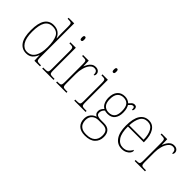

<svg xmlns="http://www.w3.org/2000/svg" viewBox="13 -1596 2673 2673"><g transform="rotate(45 1349.5 -259.5)"><path d="M240 10Q156 10 108 -57.5Q60 -125 60 -267Q60 -408 105 -475.5Q150 -543 236 -543Q296 -543 334 -516Q372 -489 392 -442H396Q394 -469 393 -494.5Q392 -520 392 -543V-660Q392 -698 388 -714.5Q384 -731 370.5 -735.5Q357 -740 327 -740H310V-760H420V-91Q420 -58 424.5 -43Q429 -28 444 -24Q459 -20 492 -20H506V0H396L392 -105H390Q370 -54 334.5 -22Q299 10 240 10ZM236 -14Q315 -15 354 -81.5Q393 -148 393 -265Q393 -389 360 -453.5Q327 -518 239 -518Q161 -518 124.5 -455.5Q88 -393 88 -264Q88 -139 129 -76Q170 -13 236 -14Z M657 -658Q646 -658 640 -666Q634 -674 634 -698Q634 -721 640 -729.5Q646 -738 657 -738Q668 -738 674 -729.5Q680 -721 680 -698Q680 -674 674 -666Q668 -658 657 -658ZM550 0V-20H575Q609 -20 624.5 -24Q640 -28 644 -44Q648 -60 648 -95V-438Q648 -474 644 -490.5Q640 -507 626 -511.5Q612 -516 583 -516H569V-536H676V-95Q676 -60 680 -44Q684 -28 699.5 -24Q715 -20 749 -20H773V0Z M824 0V-20H839Q869 -20 883 -24Q897 -28 901.5 -44.5Q906 -61 906 -97V-441Q906 -476 901.5 -492Q897 -508 881.5 -512Q866 -516 831 -516H819V-536H930L933 -428H935Q945 -455 961.5 -482Q978 -509 1002.5 -526.5Q1027 -544 1063 -544Q1099 -544 1119.5 -525Q1140 -506 1140 -479Q1140 -464 1135 -453.5Q1130 -443 1119 -443Q1119 -481 1105.5 -500Q1092 -519 1058 -519Q1021 -519 992.5 -484Q964 -449 949 -394Q934 -339 934 -280V-97Q934 -61 938 -44.5Q942 -28 956.5 -24Q971 -20 1001 -20H1027V0Z M1288 -658Q1277 -658 1271 -666Q1265 -674 1265 -698Q1265 -721 1271 -729.5Q1277 -738 1288 -738Q1299 -738 1305 -729.5Q1311 -721 1311 -698Q1311 -674 1305 -666Q1299 -658 1288 -658ZM1181 0V-20H1206Q1240 -20 1255.5 -24Q1271 -28 1275 -44Q1279 -60 1279 -95V-438Q1279 -474 1275 -490.5Q1271 -507 1257 -511.5Q1243 -516 1214 -516H1200V-536H1307V-95Q1307 -60 1311 -44Q1315 -28 1330.5 -24Q1346 -20 1380 -20H1404V0Z M1629 241Q1542 241 1498 198Q1454 155 1454 83Q1454 40 1470.5 10Q1487 -20 1512 -38Q1537 -56 1561 -62Q1543 -69 1530 -85.5Q1517 -102 1517 -131Q1517 -159 1532.5 -181.5Q1548 -204 1560 -215Q1523 -235 1505.5 -277Q1488 -319 1488 -367Q1488 -449 1527.5 -495.5Q1567 -542 1639 -542Q1672 -542 1697 -531Q1722 -520 1738 -504Q1751 -520 1770.5 -538.5Q1790 -557 1816 -557Q1839 -557 1849.5 -544Q1860 -531 1860 -513Q1860 -476 1839 -476Q1839 -504 1834 -516.5Q1829 -529 1815 -529Q1797 -529 1783.5 -517.5Q1770 -506 1753 -485Q1765 -466 1773.5 -436Q1782 -406 1782 -363Q1782 -287 1746 -241.5Q1710 -196 1639 -196Q1628 -196 1608.5 -198.5Q1589 -201 1582 -205Q1566 -191 1555 -172.5Q1544 -154 1544 -126Q1544 -94 1569 -82.5Q1594 -71 1630 -71H1695Q1764 -71 1797.5 -35.5Q1831 0 1831 66Q1831 145 1779.5 193Q1728 241 1629 241ZM1636 -221Q1693 -221 1723.5 -254.5Q1754 -288 1754 -365Q1754 -447 1723.5 -482Q1693 -517 1636 -517Q1583 -517 1549.5 -481Q1516 -445 1516 -364Q1516 -291 1548.5 -256Q1581 -221 1636 -221ZM1632 216Q1719 216 1761 176Q1803 136 1803 66Q1803 6 1775.5 -20Q1748 -46 1689 -46H1611Q1556 -46 1519 -13Q1482 20 1482 83Q1482 119 1496 149Q1510 179 1542.5 197.5Q1575 216 1632 216Z M2121 10Q2035 10 1985 -60.5Q1935 -131 1935 -262Q1935 -403 1981 -472.5Q2027 -542 2112 -542Q2190 -542 2233 -475Q2276 -408 2276 -290V-274H1964Q1963 -144 2006.5 -79.5Q2050 -15 2121 -15Q2173 -15 2204.5 -41Q2236 -67 2252 -102Q2261 -96 2261 -82Q2261 -66 2245 -44Q2229 -22 2197.5 -6Q2166 10 2121 10ZM2248 -298Q2247 -396 2213.5 -456.5Q2180 -517 2111 -517Q2037 -517 2003 -457.5Q1969 -398 1965 -298Z M2370 0V-20H2385Q2415 -20 2429 -24Q2443 -28 2447.5 -44.5Q2452 -61 2452 -97V-441Q2452 -476 2447.5 -492Q2443 -508 2427.5 -512Q2412 -516 2377 -516H2365V-536H2476L2479 -428H2481Q2491 -455 2507.5 -482Q2524 -509 2548.5 -526.5Q2573 -544 2609 -544Q2645 -544 2665.5 -525Q2686 -506 2686 -479Q2686 -464 2681 -453.5Q2676 -443 2665 -443Q2665 -481 2651.5 -500Q2638 -519 2604 -519Q2567 -519 2538.5 -484Q2510 -449 2495 -394Q2480 -339 2480 -280V-97Q2480 -61 2484 -44.5Q2488 -28 2502.5 -24Q2517 -20 2547 -20H2573V0Z"/></g></svg>

Font: Noto Serif Georgian SemiCondensed Thin
Style: Regular
Weight: 100
Width: 4
Designer: Monotype Design Team, Akaki Razmadze
Foundry: Google LLC
Version: Version 2.003; ttfautohint (v1.8.4.7-5d5b)